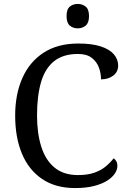

<svg xmlns="http://www.w3.org/2000/svg" viewBox="-20 -945 654 975"><path d="M361 10Q262 10 194 -36Q126 -82 91.5 -164.5Q57 -247 57 -358Q57 -466 93.5 -548.5Q130 -631 201.5 -677.5Q273 -724 378 -724Q446 -724 491 -709.5Q536 -695 558 -669.5Q580 -644 580 -612Q580 -580 555 -561Q530 -542 493 -542Q493 -573 482 -602.5Q471 -632 445.5 -651.5Q420 -671 376 -671Q301 -671 255 -634.5Q209 -598 188.5 -528Q168 -458 168 -358Q168 -269 189.5 -200.5Q211 -132 257 -94Q303 -56 376 -56Q425 -56 459 -68Q493 -80 516.5 -99.5Q540 -119 557 -141Q565 -136 570.5 -126.5Q576 -117 576 -102Q576 -83 563 -63.5Q550 -44 524 -27.5Q498 -11 457.5 -0.5Q417 10 361 10ZM375 -801Q351 -801 334.5 -815Q318 -829 318 -863Q318 -898 334.5 -911.5Q351 -925 375 -925Q398 -925 415 -911.5Q432 -898 432 -863Q432 -829 415 -815Q398 -801 375 -801Z"/></svg>

Font: Noto Serif Tibetan
Style: Regular
Weight: 400
Designer: Monotype Design Team
Foundry: Monotype Imaging Inc.
Version: Version 2.103